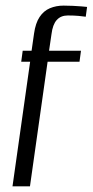

<svg xmlns="http://www.w3.org/2000/svg" viewBox="-20 -654 326 674"><path d="M23.9 0 85.8 -437.4H54.5L59.7 -476H90.9L99.5 -536.2Q104.7 -573 119 -594.4Q133.3 -615.9 155.1 -625.1Q176.9 -634.3 203.2 -634.3Q219.1 -634.3 235.6 -633.5Q252.1 -632.7 265.8 -631.6Q279.6 -630.4 285.7 -629.7L281 -595.3Q271.7 -596.7 255.9 -598.2Q240.1 -599.7 218 -599.7Q193.5 -599.7 179.2 -583.8Q164.9 -567.9 160.8 -534.4L152.2 -476H264.3L259.1 -437.4H147.1L85.2 0Z"/></svg>

Font: Alumni Sans SC Thin
Style: Italic
Weight: 100
Italic angle: -8°
Designer: Robert E. Leuschke
Foundry: Robert E. Leuschke
Version: Version 1.016